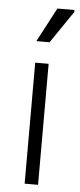

<svg xmlns="http://www.w3.org/2000/svg" viewBox="-53 -754 326 784"><g transform="rotate(5 110.0 -362.0)"><path d="M79 0V-496H134V0ZM76 -584 150 -724H220V-716L130 -584Z"/></g></svg>

Font: Fustat Light
Style: Regular
Weight: 300
Designer: Mohamed Gaber, Khaled Hosny, Laura Garcia Mut
Foundry: Kief Type Foundry, Alif Type Foundry, Hard Type Foundry
Version: Version 1.007